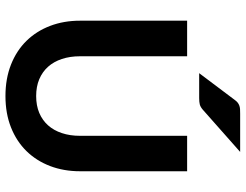

<svg xmlns="http://www.w3.org/2000/svg" viewBox="-117 -763 887 693"><g transform="rotate(90 326.5 -416.5)"><path d="M54.7 0ZM326.7 -103.5Q360.8 -103.5 387.5 -114.7Q414.1 -126 432.4 -146.5Q450.7 -167 460.4 -196.3Q470.2 -225.6 470.2 -261.7V-648.4H598.1V-261.7Q598.1 -203.1 579.3 -153.8Q560.5 -104.5 525.4 -68.6Q490.2 -32.7 439.9 -12.7Q389.6 7.3 326.7 7.3Q263.7 7.3 213.1 -12.7Q162.6 -32.7 127.4 -68.6Q92.3 -104.5 73.5 -153.8Q54.7 -203.1 54.7 -261.7V-648.4H183.1V-261.7Q183.1 -225.6 192.9 -196.3Q202.6 -167 220.9 -146.5Q239.3 -126 265.9 -114.7Q292.5 -103.5 326.7 -103.5ZM528.3 -839.8 375.5 -704.6Q365.7 -696.3 356.9 -694.1Q348.1 -691.9 334 -691.9H244.1L340.3 -819.8Q345.2 -826.7 350.1 -830.6Q355 -834.5 360.8 -836.7Q366.7 -838.9 373.8 -839.4Q380.9 -839.8 390.6 -839.8Z"/></g></svg>

Font: Carlito
Style: Bold
Weight: 700
Designer: Lukasz Dziedzic
Foundry: tyPoland Lukasz Dziedzic
Version: Version 1.104